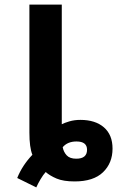

<svg xmlns="http://www.w3.org/2000/svg" viewBox="-20 -780 540 836"><path d="M138 36Q145 20 156.5 0.5Q168 -19 179 -31Q197 -15 226.5 -2.5Q256 10 305 10Q387 10 428.5 -30Q470 -70 470 -133Q470 -193 432.5 -225.5Q395 -258 330 -258Q304 -258 282 -251.5Q260 -245 249 -239V-760H108V-203Q108 -138 121 -106Q77 -60 55 -5ZM312 -89Q284 -89 270.5 -103.5Q257 -118 253 -139Q274 -164 313 -164Q359 -164 359 -128Q359 -89 312 -89Z"/></svg>

Font: Noto Sans Mono Condensed Extra
Style: Regular
Weight: 800
Width: 3
Designer: Monotype Design Team
Foundry: Monotype Imaging Inc.
Version: Version 1.900